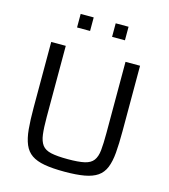

<svg xmlns="http://www.w3.org/2000/svg" viewBox="-128 -987 964 1096"><g transform="rotate(15 354.0 -439.0)"><path d="M355 8Q284 8 236.5 -0.5Q189 -9 160 -29Q131 -49 116 -84.5Q101 -120 96 -173Q91 -226 91 -301V-688H177V-267Q177 -204 182 -165Q187 -126 203.5 -104Q220 -82 256 -74Q292 -66 355 -66Q418 -66 453.5 -74Q489 -82 505.5 -104Q522 -126 526 -165Q530 -204 530 -267V-688H616V-301Q616 -226 611.5 -173Q607 -120 592.5 -84.5Q578 -49 549 -29Q520 -9 472.5 -0.5Q425 8 355 8ZM212 -806V-886H289V-806ZM419 -806V-886H495V-806Z"/></g></svg>

Font: Saira Thin
Style: Regular
Weight: 400
Version: Version 1.101